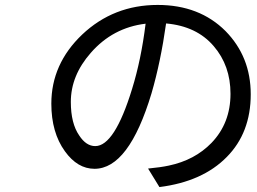

<svg xmlns="http://www.w3.org/2000/svg" viewBox="-20 -734 1040 778"><path d="M515 -373Q552 -492 570 -638Q437 -622 348 -520Q267 -428 267 -321Q267 -234 301 -185Q329 -142 366 -142Q444 -142 515 -373ZM626 24 580 -51Q632 -56 664 -63Q769 -85 837 -155Q914 -235 914 -354Q914 -468 846 -547Q777 -628 653 -639Q631 -483 594 -356Q502 -50 363 -50Q294 -50 243 -121Q188 -197 188 -314Q188 -475 313 -594Q440 -714 619 -714Q788 -714 894 -608Q996 -504 996 -352Q996 -196 899 -98Q801 2 626 24Z"/></svg>

Font: Source Han Sans Regular
Style: Regular
Weight: 400
Designer: Ryoko NISHIZUKA  (kana & ideographs); Paul D. Hunt (Latin, Greek & Cyrillic); Wenlong ZHANG  (bopomofo); Sandoll Communi
Foundry: Adobe Systems Incorporated
Version: Version 1.00 January 18, 2024, initial release